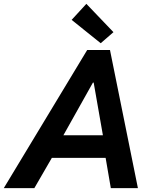

<svg xmlns="http://www.w3.org/2000/svg" viewBox="-66 -980 796 1000"><path d="M-46.4 0 388.2 -719.7H506.8L652.3 0H511.2L478 -193.4L475.1 -246.1L421.9 -549.8H418L248 -246.6L224.1 -192.4L112.8 0ZM142.6 -157.7 167 -275.4H552.7L528.8 -157.7ZM458.5 -754.9 307.1 -876.5 383.8 -960 524.9 -812.5Z"/></svg>

Font: Reddit Sans
Style: Bold Italic
Weight: 700
Italic angle: -11.25°
Designer: Stephen Hutchings
Version: Version 1.013